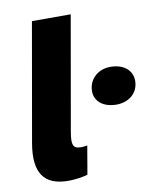

<svg xmlns="http://www.w3.org/2000/svg" viewBox="-83 -784 694 858"><g transform="rotate(-10 264.5 -354.5)"><path d="M158 11C189 11 222 6 246 -1L268 -130C259 -128 248 -127 239 -127C202 -127 197 -146 206 -201L297 -720H121L27 -184C4 -53 46 11 158 11ZM429 -287C485 -287 529 -322 529 -378C529 -424 492 -458 430 -458C374 -458 331 -419 331 -364C331 -319 369 -287 429 -287Z"/></g></svg>

Font: Fixel Text 20240404 ExtraBold
Style: Italic
Weight: 800
Width: 4
Italic angle: -10°
Designer: AlfaBravo + MacPaw
Foundry: Kyrylo Tkachov, Marchela Mozhyna, Serhii Makarenko, Maria Weinstein, Zakhar Kryvoshyya
Version: Version 1.211;Glyphs 3.2 (3225)